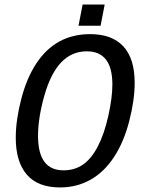

<svg xmlns="http://www.w3.org/2000/svg" viewBox="-20 -820 640 850"><path d="M246.1 9.8Q147.5 9.8 98.6 -47.1Q49.8 -104 49.8 -210Q49.8 -288.1 74 -381.3Q98.1 -474.6 140.9 -539.3Q183.6 -604 243.2 -636.5Q302.7 -668.9 378.9 -668.9Q475.6 -668.9 525.9 -615Q576.2 -561 576.2 -453.1Q576.2 -377.4 552.2 -284.2Q528.3 -190.9 484.4 -124.3Q440.4 -57.6 379.9 -23.9Q319.3 9.8 246.1 9.8ZM477.5 -445.8Q477.5 -592.8 364.3 -592.8Q297.9 -592.8 251.2 -544.2Q204.6 -495.6 176.5 -397Q148.4 -298.3 148.4 -217.8Q148.4 -65.9 261.2 -65.9Q310.1 -65.9 347.2 -91.3Q384.3 -116.7 412.8 -171.4Q441.4 -226.1 459.5 -306.9Q477.5 -387.7 477.5 -445.8ZM327.6 -706.1 345.7 -799.8H443.4L425.3 -706.1Z"/></svg>

Font: Liberation Mono
Style: Italic
Weight: 400
Italic angle: -12°
Monospace: yes
Designer: Steve Matteson
Foundry: Ascender Corporation
Version: Version 2.1.5